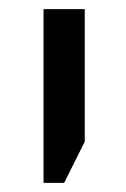

<svg xmlns="http://www.w3.org/2000/svg" viewBox="-20 -612 275 419"><path d="M75 -213V-592H165V-303L120 -213Z"/></svg>

Font: Go Noto Kurrent-Regular
Style: Regular
Weight: 400
Designer: Monotype Design Team
Foundry: Monotype Imaging Inc.
Version: Version 2.012; ttfautohint (v1.8.4.7-5d5b)